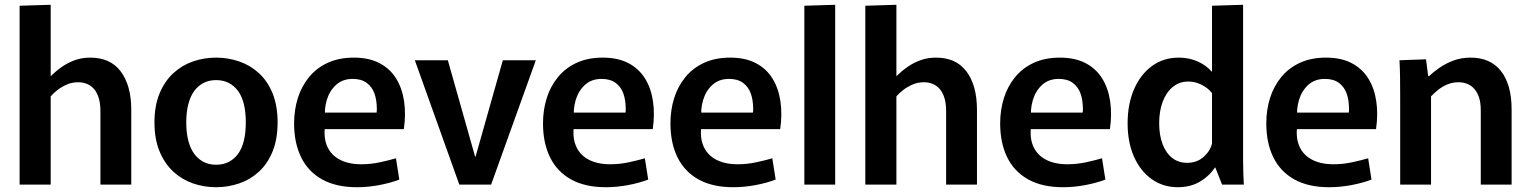

<svg xmlns="http://www.w3.org/2000/svg" viewBox="-20 -772 6404 803"><path d="M62 -748 192 -752V-454H193Q215 -476 240.5 -493.5Q266 -511 295 -521Q324 -531 357 -531Q399 -531 430.5 -517Q462 -503 484 -474.5Q506 -446 517.5 -405.5Q529 -365 529 -312V0H400V-306Q400 -339 393 -362Q386 -385 373.5 -399.5Q361 -414 344 -421Q327 -428 307 -428Q281 -428 259.5 -418.5Q238 -409 221 -396Q204 -383 192 -369V0H62Z M884 11Q833 11 787 -5Q741 -21 705 -54Q669 -87 647.5 -138.5Q626 -190 626 -260Q626 -330 647.5 -381.5Q669 -433 705 -466Q741 -499 787 -515Q833 -531 884 -531Q934 -531 980.5 -515Q1027 -499 1063 -466Q1099 -433 1120 -381.5Q1141 -330 1141 -260Q1141 -190 1120 -138.5Q1099 -87 1063 -54Q1027 -21 980.5 -5Q934 11 884 11ZM884 -83Q914 -83 937 -95Q960 -107 976 -129Q992 -151 1000 -184Q1008 -217 1008 -260Q1008 -303 1000 -336Q992 -369 976 -391Q960 -413 937 -425Q914 -437 884 -437Q854 -437 831 -425Q808 -413 792 -391Q776 -369 767.5 -336Q759 -303 759 -260Q759 -217 767.5 -184Q776 -151 792 -129Q808 -107 831 -95Q854 -83 884 -83Z M1473 11Q1386 11 1327.5 -21.5Q1269 -54 1239.5 -114Q1210 -174 1210 -256Q1210 -312 1225.5 -361.5Q1241 -411 1272.5 -449.5Q1304 -488 1351 -509.5Q1398 -531 1460 -531Q1523 -531 1567 -508Q1611 -485 1636.5 -444Q1662 -403 1670 -348.5Q1678 -294 1669 -232H1279L1347 -282Q1330 -219 1343 -175Q1356 -131 1394.5 -108Q1433 -85 1491 -85Q1531 -85 1570 -93.5Q1609 -102 1636 -110L1650 -21Q1614 -7 1566.5 2Q1519 11 1473 11ZM1280 -301H1555Q1556 -306 1556 -310Q1556 -314 1556 -316Q1556 -353 1546 -381Q1536 -409 1513.5 -425.5Q1491 -442 1455 -442Q1413 -442 1385.5 -417Q1358 -392 1346.5 -353Q1335 -314 1340 -270Z M1715 -520H1853L1967 -117H1969L2083 -520H2221L2034 0H1901Z M2514 11Q2427 11 2368.5 -21.5Q2310 -54 2280.5 -114Q2251 -174 2251 -256Q2251 -312 2266.5 -361.5Q2282 -411 2313.5 -449.5Q2345 -488 2392 -509.5Q2439 -531 2501 -531Q2564 -531 2608 -508Q2652 -485 2677.5 -444Q2703 -403 2711 -348.5Q2719 -294 2710 -232H2320L2388 -282Q2371 -219 2384 -175Q2397 -131 2435.5 -108Q2474 -85 2532 -85Q2572 -85 2611 -93.5Q2650 -102 2677 -110L2691 -21Q2655 -7 2607.5 2Q2560 11 2514 11ZM2321 -301H2596Q2597 -306 2597 -310Q2597 -314 2597 -316Q2597 -353 2587 -381Q2577 -409 2554.5 -425.5Q2532 -442 2496 -442Q2454 -442 2426.5 -417Q2399 -392 2387.5 -353Q2376 -314 2381 -270Z M3047 11Q2960 11 2901.5 -21.5Q2843 -54 2813.5 -114Q2784 -174 2784 -256Q2784 -312 2799.5 -361.5Q2815 -411 2846.5 -449.5Q2878 -488 2925 -509.5Q2972 -531 3034 -531Q3097 -531 3141 -508Q3185 -485 3210.5 -444Q3236 -403 3244 -348.5Q3252 -294 3243 -232H2853L2921 -282Q2904 -219 2917 -175Q2930 -131 2968.5 -108Q3007 -85 3065 -85Q3105 -85 3144 -93.5Q3183 -102 3210 -110L3224 -21Q3188 -7 3140.5 2Q3093 11 3047 11ZM2854 -301H3129Q3130 -306 3130 -310Q3130 -314 3130 -316Q3130 -353 3120 -381Q3110 -409 3087.5 -425.5Q3065 -442 3029 -442Q2987 -442 2959.5 -417Q2932 -392 2920.5 -353Q2909 -314 2914 -270Z M3344 -748 3473 -752V0H3344Z M3599 -748 3729 -752V-454H3730Q3752 -476 3777.5 -493.5Q3803 -511 3832 -521Q3861 -531 3894 -531Q3936 -531 3967.5 -517Q3999 -503 4021 -474.5Q4043 -446 4054.5 -405.5Q4066 -365 4066 -312V0H3937V-306Q3937 -339 3930 -362Q3923 -385 3910.5 -399.5Q3898 -414 3881 -421Q3864 -428 3844 -428Q3818 -428 3796.5 -418.5Q3775 -409 3758 -396Q3741 -383 3729 -369V0H3599Z M4426 11Q4339 11 4280.5 -21.5Q4222 -54 4192.5 -114Q4163 -174 4163 -256Q4163 -312 4178.5 -361.5Q4194 -411 4225.5 -449.5Q4257 -488 4304 -509.5Q4351 -531 4413 -531Q4476 -531 4520 -508Q4564 -485 4589.5 -444Q4615 -403 4623 -348.5Q4631 -294 4622 -232H4232L4300 -282Q4283 -219 4296 -175Q4309 -131 4347.5 -108Q4386 -85 4444 -85Q4484 -85 4523 -93.5Q4562 -102 4589 -110L4603 -21Q4567 -7 4519.5 2Q4472 11 4426 11ZM4233 -301H4508Q4509 -306 4509 -310Q4509 -314 4509 -316Q4509 -353 4499 -381Q4489 -409 4466.5 -425.5Q4444 -442 4408 -442Q4366 -442 4338.5 -417Q4311 -392 4299.5 -353Q4288 -314 4293 -270Z M4906 11Q4844 11 4796.5 -23Q4749 -57 4722.5 -117Q4696 -177 4696 -256Q4696 -337 4723 -399Q4750 -461 4798 -496Q4846 -531 4910 -531Q4954 -531 4990 -514.5Q5026 -498 5047 -473H5049V-748L5179 -752V-145Q5179 -126 5179 -98.5Q5179 -71 5180 -44.5Q5181 -18 5182 0H5091L5063 -71H5061Q5036 -34 4997 -11.5Q4958 11 4906 11ZM4945 -91Q4986 -91 5014 -116Q5042 -141 5049 -172V-383Q5031 -405 5004.5 -418Q4978 -431 4950 -431Q4912 -431 4884.5 -408Q4857 -385 4842.5 -346Q4828 -307 4828 -257Q4828 -206 4842.5 -168.5Q4857 -131 4883 -111Q4909 -91 4945 -91Z M5539 11Q5452 11 5393.5 -21.5Q5335 -54 5305.5 -114Q5276 -174 5276 -256Q5276 -312 5291.5 -361.5Q5307 -411 5338.5 -449.5Q5370 -488 5417 -509.5Q5464 -531 5526 -531Q5589 -531 5633 -508Q5677 -485 5702.5 -444Q5728 -403 5736 -348.5Q5744 -294 5735 -232H5345L5413 -282Q5396 -219 5409 -175Q5422 -131 5460.5 -108Q5499 -85 5557 -85Q5597 -85 5636 -93.5Q5675 -102 5702 -110L5716 -21Q5680 -7 5632.5 2Q5585 11 5539 11ZM5346 -301H5621Q5622 -306 5622 -310Q5622 -314 5622 -316Q5622 -353 5612 -381Q5602 -409 5579.5 -425.5Q5557 -442 5521 -442Q5479 -442 5451.5 -417Q5424 -392 5412.5 -353Q5401 -314 5406 -270Z M5836 -362Q5836 -407 5835.5 -446Q5835 -485 5833 -520L5944 -524L5953 -454H5957Q5974 -470 5999.5 -488Q6025 -506 6058 -518.5Q6091 -531 6131 -531Q6172 -531 6203.5 -517Q6235 -503 6257 -475.5Q6279 -448 6290.5 -407.5Q6302 -367 6302 -315V0H6173V-311Q6173 -344 6165 -366.5Q6157 -389 6144 -402.5Q6131 -416 6114.5 -422Q6098 -428 6081 -428Q6055 -428 6033.5 -419Q6012 -410 5995 -396.5Q5978 -383 5965 -369V0H5836Z"/></svg>

Font: Murecho Thin Medium
Style: Regular
Weight: 500
Version: Version 1.010